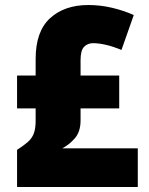

<svg xmlns="http://www.w3.org/2000/svg" viewBox="-20 -745 593 765"><path d="M332 -725Q380 -725 426.5 -714Q473 -703 513 -685L464 -546Q430 -560 401.5 -566.5Q373 -573 351 -573Q329 -573 315 -558.5Q301 -544 301 -506V-444H455V-313H301V-265Q301 -221 279 -195Q257 -169 228 -154H529V0H48V-148Q73 -164 89.5 -178Q106 -192 114 -211.5Q122 -231 122 -264V-313H48V-444H122V-510Q122 -620 179.5 -672.5Q237 -725 332 -725Z"/></svg>

Font: Noto Sans Tamil SemiCondensed Black
Style: Regular
Weight: 900
Width: 4
Designer: Jelle Bosma - Monotype Design Team
Foundry: Monotype Imaging Inc.
Version: Version 2.004; ttfautohint (v1.8.4.7-5d5b)